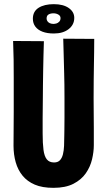

<svg xmlns="http://www.w3.org/2000/svg" viewBox="-20 -893 514 923"><path d="M237 10Q183 10 147 -5.5Q111 -21 88.5 -48.5Q66 -76 55.5 -113Q45 -150 45 -193Q45 -228 45.5 -270.5Q46 -313 46 -355.5Q46 -398 46 -432Q46 -477 46 -520Q46 -563 45.5 -606.5Q45 -650 43 -696L191 -695Q190 -662 189 -625.5Q188 -589 187.5 -553Q187 -517 186.5 -484.5Q186 -452 186 -426Q186 -397 185.5 -372Q185 -347 185 -325Q185 -303 185 -285Q185 -267 185 -252Q185 -204 189 -173Q193 -142 205 -127Q217 -112 240 -112Q258 -112 268 -122.5Q278 -133 282.5 -151Q287 -169 288 -192Q289 -215 289 -239Q289 -249 289.5 -269Q290 -289 290 -326Q290 -363 290 -424Q290 -488 288.5 -540.5Q287 -593 286 -634.5Q285 -676 284 -707L433 -706Q433 -673 432.5 -642.5Q432 -612 431.5 -580Q431 -548 430.5 -510Q430 -472 430 -422Q431 -337 431 -277.5Q431 -218 431 -195Q431 -163 422.5 -127Q414 -91 392.5 -60Q371 -29 333 -9.5Q295 10 237 10ZM239 -732Q207 -732 184.5 -740.5Q162 -749 150 -765Q138 -781 138 -803Q138 -838 165.5 -855.5Q193 -873 239 -873Q284 -873 310.5 -854.5Q337 -836 337 -807Q337 -774 310 -753Q283 -732 239 -732ZM239 -778Q243 -778 250.5 -780Q258 -782 264.5 -788.5Q271 -795 271 -806Q271 -817 260.5 -823Q250 -829 237 -829Q223 -829 213.5 -823.5Q204 -818 204 -804Q204 -797 208 -791Q212 -785 219.5 -781.5Q227 -778 239 -778Z"/></svg>

Font: Truculenta Black
Style: Regular
Weight: 900
Version: Version 1.002